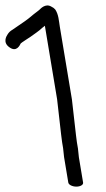

<svg xmlns="http://www.w3.org/2000/svg" viewBox="-73 -708 394 714"><path d="M211 -14C226 -14 237.4 -20.8 236 -29L220.3 -123.4L216.9 -155.6L212.9 -179.5C211.6 -187.6 210.5 -195.9 209.6 -205.2L194.4 -338.7L149.4 -609C145.8 -630.8 145 -654.4 132.2 -673C128.7 -677 123.9 -680.7 117.7 -683.5C95.6 -696.9 76.2 -673.9 75.1 -673C63.8 -663 57.3 -659.8 41.3 -645.9C33.1 -638.5 10 -621.9 -26.5 -597.5C-34.5 -593 -40.5 -587.3 -45.2 -579.4C-49.3 -573.1 -63.6 -549.9 -37.8 -532C-11.4 -512.8 0.7 -539.8 4.1 -546.5C6.5 -549.3 34.1 -566.9 40.9 -571.5C51.7 -579.5 72.4 -592.9 84.4 -604.7C88.4 -608.1 90.1 -609.5 94 -612.2C94.1 -611.3 94.3 -610 94.4 -609L139.3 -339.3L154.3 -207.7C155.3 -197.7 156.5 -187.9 158 -179L161.6 -157.4L165.2 -124.1L181 -29C182.4 -20.8 196 -14 211 -14Z"/></svg>

Font: MewTooHand
Style: BdCondLta
Weight: 400
Designer: Mew Too, Robert Jablonski
Version: Version 0.77